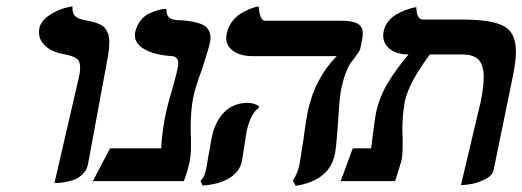

<svg xmlns="http://www.w3.org/2000/svg" viewBox="-20 -585 1686 620"><path d="M155.8 5.9 234.9 -335.9Q238.8 -353.5 238.8 -367.2Q238.8 -387.7 227.8 -395.8Q216.8 -403.8 190.9 -409.2Q152.3 -415 129.2 -434.3Q106 -453.6 106 -480Q106 -488.8 106.9 -493.2Q111.8 -517.6 138.7 -535.4Q165.5 -553.2 189.5 -559.1L213.9 -564.9V-561Q213.9 -549.3 217 -541.5Q220.2 -533.7 227.1 -529.5Q233.9 -525.4 238 -523.9Q242.2 -522.5 250 -521Q267.6 -517.6 277.6 -515.1Q287.6 -512.7 299.8 -507.6Q312 -502.4 318.1 -495.6Q324.2 -488.8 328.6 -477.1Q333 -465.3 333 -449.2Q333 -428.7 329.1 -405.8L264.2 -55.2Q261.2 -38.1 250 -25.9Q238.8 -13.7 226.6 -7.8Q214.4 -2 198 1.5Q181.6 4.9 173.3 5.4Q165 5.9 155.8 5.9Z M604.5 -272.9Q595.7 -230 595.7 -173.8Q595.7 -152.8 596.7 -143.1V-111.8Q596.7 -85 592.8 -65.9Q586.9 -34.7 573.7 0H279.8L335.4 -106H500.5Q501.5 -136.2 508.8 -183.1Q510.7 -196.8 512.7 -205.1Q519 -239.7 534.7 -291Q537.1 -300.3 541.5 -316.4Q545.9 -332.5 549.3 -345.5Q552.7 -358.4 554.7 -369.1Q555.7 -374 555.7 -379.9Q555.7 -402.3 534.7 -403.8Q478.5 -407.7 447 -425.8Q415.5 -443.8 415.5 -471.2Q415.5 -478 416.5 -481Q420.9 -502 432.9 -517.3Q444.8 -532.7 458.7 -539.8Q472.7 -546.9 486.1 -551Q499.5 -555.2 508.3 -555.7L517.6 -556.2Q517.1 -543.9 520.8 -536.1Q524.4 -528.3 531.2 -525.1Q538.1 -522 543.9 -521Q549.8 -520 558.6 -520Q581.1 -518.6 596.4 -516.1Q611.8 -513.7 627.7 -508.1Q643.6 -502.4 651.6 -491Q659.7 -479.5 659.7 -462.9Q659.7 -453.1 657.7 -446.8Q652.8 -422.9 631.8 -359.9Q612.8 -309.6 604.5 -272.9Z M776.4 -161.1Q774.4 -150.9 768.6 -110.8Q767.1 -100.1 764.2 -82.8Q761.2 -65.4 760.7 -62Q753.4 -30.3 720.9 -10Q688.5 10.3 633.8 14.2L627.4 -1Q641.1 -12.2 646.5 -43.9Q647 -47.4 654.8 -91.8Q659.7 -120.6 663.6 -140.1Q674.3 -192.9 704.3 -222.9Q734.4 -252.9 779.8 -252.9Q799.3 -252.9 816.4 -242.2L814.5 -234.9Q802.2 -228 792.2 -207.8Q782.2 -187.5 776.4 -161.1ZM1081.5 -296.9Q1076.2 -268.6 1071.8 -192.9Q1070.8 -181.2 1069.1 -158Q1067.4 -134.8 1065.7 -118.2Q1064 -101.6 1061.5 -87.9Q1044.4 -2 934.6 15.1L925.8 -2Q941.4 -25.4 946.8 -53.2Q948.7 -62 960.4 -138.2Q965.8 -182.6 973.6 -224.1Q996.1 -331.1 1067.4 -403.8H796.4Q756.3 -403.8 733.4 -420.2Q710.4 -436.5 710.4 -462.9Q710.4 -467.3 712.4 -477.1Q716.8 -498 729 -514.6Q741.2 -531.2 755.4 -540Q769.5 -548.8 783.4 -554.7Q797.4 -560.5 806.6 -562.5L815.4 -564Q816.4 -544.9 821.5 -531.5Q826.7 -518.1 834.5 -518.1H1078.6Q1119.6 -518.1 1135.5 -508.3Q1151.4 -498.5 1151.4 -478Q1151.4 -470.7 1149.4 -457L1144.5 -433.1Q1144 -428.2 1141.6 -423.1Q1139.2 -418 1136.7 -414.6Q1134.3 -411.1 1129.6 -404.8Q1125 -398.4 1122.6 -395Q1113.8 -384.3 1108.6 -376Q1103.5 -367.7 1095.7 -346.9Q1087.9 -326.2 1081.5 -296.9Z M1468.3 13.2 1527.3 -235.8Q1531.7 -250 1533.2 -262.2Q1542 -306.6 1542 -335.9Q1542 -375 1525.4 -392.1Q1508.8 -409.2 1473.1 -409.2H1368.2Q1300.3 -318.8 1287.1 -256.8Q1279.3 -213.4 1279.3 -165Q1279.3 -159.7 1279.8 -150.6Q1280.3 -141.6 1280.3 -137.2V-120.1Q1280.3 -77.1 1274.9 -61Q1259.3 -10.3 1255.9 0H1080.1L1119.1 -106H1178.2Q1178.7 -110.4 1180.7 -123Q1182.6 -135.7 1183.1 -143.1Q1191.9 -210.9 1192.9 -213.9Q1203.6 -268.6 1230.5 -314Q1257.3 -359.4 1299.3 -409.2Q1261.2 -409.2 1239.3 -426.5Q1217.3 -443.8 1217.3 -471.2Q1217.3 -475.1 1219.2 -484.9Q1222.7 -502.4 1234.6 -516.8Q1246.6 -531.2 1261.5 -539.3Q1276.4 -547.4 1290.5 -552.7Q1304.7 -558.1 1314.5 -560.1L1324.2 -562Q1325.7 -522 1345.2 -522H1469.2Q1567.9 -522 1606.9 -500.7Q1646 -479.5 1646 -419.9Q1646 -388.7 1637.2 -344.2L1574.2 -37.1Q1570.3 -17.1 1543.7 -4.6Q1517.1 7.8 1492.7 10.7Z"/></svg>

Font: Linux Libertine
Style: Bold Italic
Weight: 700
Italic angle: -11.5°
Designer: Philipp H. Poll
Foundry: Philipp H. Poll
Version: Version 4.0.5